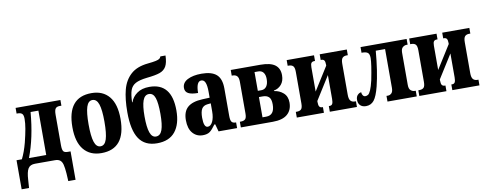

<svg xmlns="http://www.w3.org/2000/svg" viewBox="-75 -1162 4477 1764"><g transform="rotate(-10 2163.0 -280.5)"><path d="M6 -61H56Q87 -123 109 -207Q127 -279 136 -331Q145 -383 145 -423Q145 -458 132 -470.5Q119 -483 90 -483H81V-536H499V-483H482Q455 -483 443.5 -467.5Q432 -452 432 -410V-126Q432 -85 442 -70Q452 -55 483 -55H509V210H441L437 137Q433 84 425.5 55Q418 26 401 13Q384 0 354 0H168Q122 0 103 30.5Q84 61 80 137L75 210H6ZM283 -61V-475H210Q190 -237 122 -61Z M564 -270Q564 -549 790 -549Q896 -549 954.5 -478.5Q1013 -408 1013 -270Q1013 10 787 10Q681 10 622.5 -61Q564 -132 564 -270ZM863 -270Q863 -380 845.5 -432.5Q828 -485 788 -485Q749 -485 732 -432.5Q715 -380 715 -270Q715 -160 732.5 -106.5Q750 -53 789 -53Q829 -53 846 -106.5Q863 -160 863 -270Z M1085 -318Q1085 -441 1107.5 -526.5Q1130 -612 1188 -664.5Q1246 -717 1349 -727Q1399 -732 1424 -737.5Q1449 -743 1459 -750.5Q1469 -758 1473 -771H1521Q1519 -704 1499.5 -670Q1480 -636 1439 -621.5Q1398 -607 1317 -599Q1246 -591 1210 -571.5Q1174 -552 1160 -513Q1146 -474 1144 -401H1148Q1163 -448 1208 -480.5Q1253 -513 1324 -513Q1532 -513 1532 -257Q1532 -130 1475.5 -60Q1419 10 1306 10Q1193 10 1139 -70Q1085 -150 1085 -318ZM1382 -251Q1382 -353 1365.5 -401Q1349 -449 1309 -449Q1269 -449 1251.5 -400Q1234 -351 1234 -253Q1234 -152 1251.5 -102.5Q1269 -53 1306 -53Q1347 -53 1364.5 -102Q1382 -151 1382 -251Z M1602 -153Q1602 -234 1647 -273Q1692 -312 1785 -316L1853 -319V-374Q1853 -431 1841.5 -459.5Q1830 -488 1804 -488Q1780 -488 1768 -460Q1756 -432 1756 -380Q1695 -380 1665.5 -396Q1636 -412 1636 -447Q1636 -497 1686.5 -523Q1737 -549 1817 -549Q1911 -549 1956 -509.5Q2001 -470 2001 -379V-123Q2001 -83 2011.5 -68Q2022 -53 2050 -53H2053V0H1880L1861 -69H1853Q1821 -24 1797.5 -7Q1774 10 1732 10Q1675 10 1638.5 -32Q1602 -74 1602 -153ZM1854 -191V-266L1824 -263Q1785 -259 1769 -232Q1753 -205 1753 -149Q1753 -59 1790 -59Q1818 -59 1836 -95.5Q1854 -132 1854 -191Z M2088 -53H2097Q2125 -53 2138.5 -66Q2152 -79 2152 -118V-415Q2152 -453 2137.5 -468Q2123 -483 2097 -483H2088V-536H2365Q2458 -536 2501 -503.5Q2544 -471 2544 -407Q2544 -353 2516 -320.5Q2488 -288 2446 -281V-276Q2495 -270 2531.5 -238Q2568 -206 2568 -148Q2568 -78 2523 -39Q2478 0 2386 0H2088ZM2332 -304Q2364 -304 2381.5 -328.5Q2399 -353 2399 -397Q2399 -436 2382.5 -457.5Q2366 -479 2335 -479H2300V-304ZM2335 -57Q2413 -57 2413 -158Q2413 -207 2393 -226.5Q2373 -246 2335 -246H2300V-57Z M2610 -53H2619Q2647 -53 2660.5 -66.5Q2674 -80 2674 -121V-415Q2674 -455 2660.5 -469Q2647 -483 2619 -483H2610V-536H2865V-483H2858Q2839 -483 2830.5 -472Q2822 -461 2822 -431V-205L2959 -423V-433Q2959 -460 2951 -471.5Q2943 -483 2925 -483H2918V-536H3171V-483H3161Q3134 -483 3120.5 -468.5Q3107 -454 3107 -414V-125Q3107 -85 3121 -69Q3135 -53 3161 -53H3171V0H2918V-53H2926Q2944 -53 2951.5 -66.5Q2959 -80 2959 -112V-335L2822 -117V-107Q2822 -76 2830.5 -64.5Q2839 -53 2857 -53H2863V0H2610Z M3183 -63Q3183 -93 3199.5 -109.5Q3216 -126 3233 -126Q3233 -109 3242 -96.5Q3251 -84 3264 -84Q3279 -84 3291 -92Q3303 -100 3316 -129.5Q3329 -159 3343 -218Q3373 -368 3373 -421Q3373 -458 3357 -470.5Q3341 -483 3310 -483H3299V-536H3729V-483H3719Q3700 -483 3683 -469Q3666 -455 3666 -418V-118Q3666 -81 3683 -67Q3700 -53 3719 -53H3729V0H3456V-53H3470Q3488 -53 3503 -67Q3518 -81 3518 -118V-479H3431Q3415 -288 3382 -155Q3359 -64 3330.5 -28.5Q3302 7 3255 7Q3222 7 3202.5 -11.5Q3183 -30 3183 -63Z M3753 -53H3762Q3790 -53 3803.5 -66.5Q3817 -80 3817 -121V-415Q3817 -455 3803.5 -469Q3790 -483 3762 -483H3753V-536H4008V-483H4001Q3982 -483 3973.5 -472Q3965 -461 3965 -431V-205L4102 -423V-433Q4102 -460 4094 -471.5Q4086 -483 4068 -483H4061V-536H4314V-483H4304Q4277 -483 4263.5 -468.5Q4250 -454 4250 -414V-125Q4250 -85 4264 -69Q4278 -53 4304 -53H4314V0H4061V-53H4069Q4087 -53 4094.5 -66.5Q4102 -80 4102 -112V-335L3965 -117V-107Q3965 -76 3973.5 -64.5Q3982 -53 4000 -53H4006V0H3753Z"/></g></svg>

Font: Noto Serif CondExtraBold
Style: Regular
Weight: 800
Width: 3
Designer: Monotype Design Team
Foundry: Monotype Imaging Inc.
Version: Version 1.001